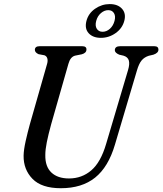

<svg xmlns="http://www.w3.org/2000/svg" viewBox="-20 -932 816 964"><path d="M513 -210 623 -580.5Q632 -611 626.8 -628.5Q621.5 -646 600 -652.5L578.5 -657.5Q556.5 -667 556.5 -680Q557 -700 583 -700H754.5Q775.5 -700 775.5 -683Q775.5 -666 750.5 -657.5L727 -652Q705 -645 691.2 -628.8Q677.5 -612.5 667.5 -578L557 -205.5Q524 -93.5 457.5 -40.2Q391 13 285.5 13Q189 13 143.2 -34Q97.5 -81 98.5 -150.5Q99 -180 109 -224.5Q119 -269 130 -308.5L216.5 -611.5Q221 -627 217.5 -638.8Q214 -650.5 203 -654.5L173.5 -660Q155 -668.5 155 -682Q155.5 -700 179 -700H392.5Q414.5 -700 414 -683.5Q414 -666 391 -659.5L356.5 -652.5Q333 -646 323.5 -611.5L237 -308.5Q222.5 -255.5 215 -218.2Q207.5 -181 207.5 -153.5Q206.5 -95.5 238 -65.8Q269.5 -36 326.5 -36Q391 -36 438.5 -76.8Q486 -117.5 513 -210ZM486.5 -742Q446.5 -742 425.2 -765.2Q404 -788.5 414 -827Q424 -865 457.5 -888.2Q491 -911.5 531 -911.5Q571.5 -911.5 592.8 -887.8Q614 -864 604 -827Q594 -789.5 560.5 -765.8Q527 -742 486.5 -742ZM523.5 -881Q504 -881 486.8 -866.2Q469.5 -851.5 463 -827Q456.5 -802.5 466 -787.5Q475.5 -772.5 495 -772.5Q515 -772.5 531.8 -787.5Q548.5 -802.5 555 -827Q561.5 -851 552.2 -866Q543 -881 523.5 -881Z"/></svg>

Font: Fraunces 72pt S050
Style: Italic
Weight: 400
Italic angle: -16°
Version: Version 1.000; ttfautohint (v1.8.3)